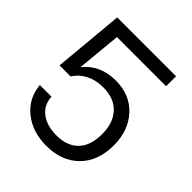

<svg xmlns="http://www.w3.org/2000/svg" viewBox="-184 -770 897 897"><g transform="rotate(45 265.0 -321.5)"><path d="M411.1 -215.8Q411.1 -289.6 371.6 -331.8Q332 -374 259.8 -374Q210.9 -374 173.8 -354.7Q136.7 -335.4 116.2 -301.8H43L75.2 -650.9H463.9V-585H139.2L118.2 -365.2Q176.8 -438 278.8 -438Q373 -438 429.9 -376.2Q486.8 -314.5 486.8 -216.8Q486.8 -112.8 426.3 -52.5Q365.7 7.8 265.1 7.8Q172.4 7.8 111.1 -42Q49.8 -91.8 43 -171.9H120.1Q122.1 -120.1 161.1 -90.1Q200.2 -60.1 264.2 -60.1Q334.5 -60.1 372.8 -99.9Q411.1 -139.6 411.1 -215.8Z"/></g></svg>

Font: Overused Grotesk
Style: Regular
Weight: 400
Version: Version 0.002